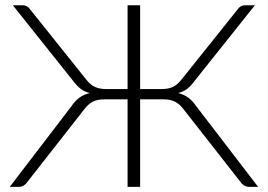

<svg xmlns="http://www.w3.org/2000/svg" viewBox="-20 -728 1044 748"><path d="M985.5 0H951.5Q940 0 931.2 -5.2Q922.5 -10.5 917 -19L695 -302.5Q680.5 -321.5 662.8 -331.2Q645 -341 616.5 -341H526V0H477V-341H387Q358 -341 340.2 -331.2Q322.5 -321.5 308.5 -302.5L86.5 -19Q81 -10.5 72.2 -5.2Q63.5 0 52 0H18L259 -315Q273 -336 290 -348Q307 -360 329.5 -365.5Q308.5 -371 294 -382.2Q279.5 -393.5 265.5 -412L30 -707.5H69.5Q78 -707.5 85.5 -703Q93 -698.5 98 -690.5L316 -418Q325 -406.5 334.2 -399.2Q343.5 -392 353.2 -388Q363 -384 373.5 -382.5Q384 -381 396.5 -381H477V-707.5H526V-381H606.5Q619 -381 629.8 -382.5Q640.5 -384 650.2 -388Q660 -392 669 -399.2Q678 -406.5 687 -418L905 -690.5Q910 -698.5 917.5 -703Q925 -707.5 934 -707.5H973L737.5 -412Q724 -393.5 709.5 -382.2Q695 -371 674 -365.5Q696.5 -360 713.2 -347.8Q730 -335.5 744 -315Z"/></svg>

Font: Lato 2
Style: Regular
Weight: 300
Designer: Lukasz Dziedzic with Adam Twardoch and Botio Nikoltchev
Foundry: tyPoland Lukasz Dziedzic
Version: Version 2.015; 2015-08-06; http://www.latofonts.com/